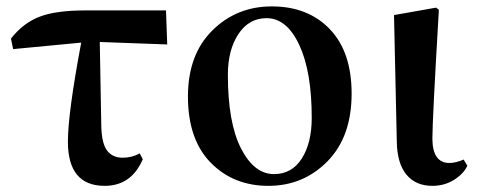

<svg xmlns="http://www.w3.org/2000/svg" viewBox="-20 -571 1506 606"><path d="M294.9 -438.5 299.8 -168Q301.8 -116.2 318.8 -94.7Q335.9 -73.2 367.2 -73.2Q396.5 -73.2 420.9 -86.9L430.7 -68.4Q394.5 15.6 310.5 15.6Q194.3 15.6 194.3 -124Q194.3 -212.9 236.3 -436.5L21.5 -416L14.6 -449.2Q52.7 -498 104.5 -518.1Q156.2 -538.1 249 -538.1H503.9L507.8 -430.7Z M573.2 -266.6Q573.2 -398.4 649.9 -474.6Q726.6 -550.8 837.9 -550.8Q952.1 -550.8 1021 -479Q1089.8 -407.2 1089.8 -275.4Q1089.8 -139.6 1013.7 -62Q937.5 15.6 827.1 15.6Q716.8 15.6 645 -57.6Q573.2 -130.9 573.2 -266.6ZM844.7 -21.5Q901.4 -21.5 932.6 -70.8Q963.9 -120.1 963.9 -199.2Q963.9 -345.7 924.3 -429.7Q884.8 -513.7 821.3 -513.7Q765.6 -513.7 732.4 -463.4Q699.2 -413.1 699.2 -335Q699.2 -183.6 740.7 -102.5Q782.2 -21.5 844.7 -21.5Z M1344.7 15.6Q1292 15.6 1262.7 -20Q1233.4 -55.7 1232.4 -124L1223.6 -523.4L1356.4 -546.9L1365.2 -540Q1344.7 -192.4 1344.7 -131.8Q1345.7 -56.6 1398.4 -56.6Q1418 -56.6 1443.4 -67.4L1455.1 -47.9Q1443.4 -22.5 1413.1 -3.4Q1382.8 15.6 1344.7 15.6Z"/></svg>

Font: GenYoMin TW TTF Bold
Style: Regular
Weight: 700
Version: Version 1.300